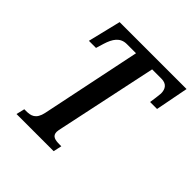

<svg xmlns="http://www.w3.org/2000/svg" viewBox="-191 -854 994 994"><g transform="rotate(45 306.0 -357.0)"><path d="M81 0H353L363 -46H351C317 -46 293 -51 293 -82C293 -89 295 -98 299 -117L414 -660H482C519 -660 535 -638 535 -604C535 -595 528 -545 526 -533H577L612 -714H122L78 -533H130L143 -576C158 -624 180 -660 229 -660H296L182 -110C170 -52 139 -46 105 -46H92Z"/></g></svg>

Font: Noto Serif Condensed Semi
Style: Italic
Weight: 600
Width: 3
Italic angle: -12°
Designer: Monotype Design Team
Foundry: Monotype Imaging Inc.
Version: Version 1.901